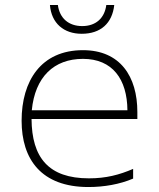

<svg xmlns="http://www.w3.org/2000/svg" viewBox="-20 -742 640 773"><path d="M309 -606C385 -606 432 -648 440 -722H408C401 -668 365 -637 311 -637C257 -637 220 -668 213 -722H181C187 -648 237 -606 309 -606ZM336 11C399 11 462 0 516 -23V-62C460 -38 407 -24 338 -24C175 -24 108 -108 107 -263H533V-291C533 -434 464 -540 314 -540C145 -540 67 -416 67 -256C67 -101 146 11 336 11ZM108 -298C121 -432 197 -505 314 -505C433 -505 492 -423 493 -298Z"/></svg>

Font: Noto Sans Mono ExtraLight
Style: Regular
Weight: 200
Designer: Monotype Design Team
Foundry: Monotype Imaging Inc.
Version: Version 2.014